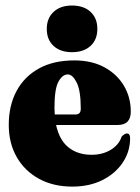

<svg xmlns="http://www.w3.org/2000/svg" viewBox="-20 -682 518 712"><path d="M465 -268Q465 -218.5 416.5 -218.5H188Q200.5 -161.5 234.8 -134.8Q269 -108 319.5 -108Q359.5 -108 390 -126Q420.5 -144 431.5 -176Q442.5 -187 450.5 -187Q462.5 -187 462.5 -169.5Q462.5 -120 435.2 -79.2Q408 -38.5 359.8 -14.2Q311.5 10 248 10Q178 10 125 -18.8Q72 -47.5 42.2 -99.2Q12.5 -151 12.5 -219Q12.5 -290.5 41.2 -344.2Q70 -398 124.2 -428Q178.5 -458 255.5 -458Q320.5 -458 367.2 -432.5Q414 -407 439.5 -364Q465 -321 465 -268ZM182 -282.5Q182 -269.5 183 -257.5H260.5Q279.5 -257.5 279.5 -278.5Q279.5 -346.5 264.2 -376.2Q249 -406 231.5 -406Q211.5 -406 196.8 -379.2Q182 -352.5 182 -282.5ZM247 -488.5Q204 -488.5 178.8 -511.5Q153.5 -534.5 153.5 -575Q153.5 -614.5 178.8 -638Q204 -661.5 247 -661.5Q290.5 -661.5 315.8 -638Q341 -614.5 341 -575Q341 -535 315.8 -511.8Q290.5 -488.5 247 -488.5Z"/></svg>

Font: Fraunces 144pt Soft Black
Style: Regular
Weight: 900
Version: Version 1.000;[b76b70a41]